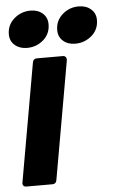

<svg xmlns="http://www.w3.org/2000/svg" viewBox="-55 -816 515 854"><g transform="rotate(-5 202.5 -389.0)"><path d="M163 -16Q160 0 144 0H28Q19 0 14.5 -5.5Q10 -11 12 -20L105 -548Q108 -564 124 -564H240Q248 -564 252.5 -558.5Q257 -553 256 -544ZM9 -681Q9 -723 40.5 -750.5Q72 -778 114 -778Q147 -778 168 -759.5Q189 -741 189 -711Q189 -668 158 -641Q127 -614 85 -614Q52 -614 30.5 -632.5Q9 -651 9 -681ZM225 -681Q225 -723 256 -750.5Q287 -778 329 -778Q362 -778 383.5 -759.5Q405 -741 405 -711Q405 -668 373.5 -641Q342 -614 300 -614Q267 -614 246 -632.5Q225 -651 225 -681Z"/></g></svg>

Font: Open Sauce Two ExtraBold Italic
Style: Regular
Weight: 800
Italic angle: -10°
Designer: Alfredo Marco Pradil
Foundry: Creative Sauce Fz LLC
Version: Version 1.477